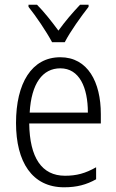

<svg xmlns="http://www.w3.org/2000/svg" viewBox="-20 -785 494 815"><path d="M356 -765H320C286 -729 257 -695 228 -655C200 -693 166 -736 137 -765H101V-756C133 -716 177 -651 201 -606H255C278 -651 324 -715 356 -756ZM236 -542C114 -542 48 -431 48 -263C48 -98 116 10 252 10C306 10 347 -1 388 -24V-75C342 -49 305 -39 256 -39C157 -39 106 -116 104 -261H408V-301C408 -436 353 -542 236 -542ZM236 -495C317 -495 353 -414 353 -307H106C113 -431 161 -495 236 -495Z"/></svg>

Font: Noto Sans Display SemiCondensed Light
Style: Regular
Weight: 300
Width: 4
Designer: Monotype Design Team
Foundry: Monotype Imaging Inc.
Version: Version 1.900